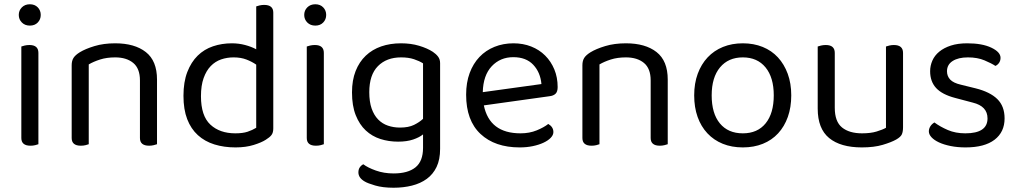

<svg xmlns="http://www.w3.org/2000/svg" viewBox="-20 -678 4775 900"><path d="M160 -2Q155 0 145 2.5Q135 5 123 5Q80 5 80 -31V-460Q85 -462 95.5 -464.5Q106 -467 118 -467Q160 -467 160 -430ZM120 -658Q143 -658 157 -643.5Q171 -629 171 -608Q171 -587 157 -572.5Q143 -558 120 -558Q97 -558 82.5 -572.5Q68 -587 68 -608Q68 -629 82.5 -643.5Q97 -658 120 -658Z M636 -301Q636 -357 604.5 -383Q573 -409 520 -409Q480 -409 449 -399Q418 -389 396 -376V-2Q391 0 381 2.5Q371 5 359 5Q316 5 316 -31V-372Q316 -393 324.5 -406.5Q333 -420 354 -433Q380 -449 423 -462Q466 -475 520 -475Q611 -475 663.5 -434Q716 -393 716 -305V-2Q711 0 700.5 2.5Q690 5 679 5Q636 5 636 -31V-301Z M1261 -76Q1261 -56 1252.5 -45Q1244 -34 1226 -23Q1206 -10 1169 1.5Q1132 13 1084 13Q1030 13 985 -1Q940 -15 907.5 -44.5Q875 -74 857.5 -119.5Q840 -165 840 -229Q840 -294 858 -340.5Q876 -387 906.5 -417Q937 -447 978.5 -461Q1020 -475 1067 -475Q1099 -475 1129 -467Q1159 -459 1181 -447V-648Q1186 -650 1196.5 -652.5Q1207 -655 1218 -655Q1261 -655 1261 -619ZM1181 -375Q1161 -389 1135 -399Q1109 -409 1075 -409Q1044 -409 1016.5 -399.5Q989 -390 968 -368.5Q947 -347 934.5 -312Q922 -277 922 -227Q922 -135 966 -94Q1010 -53 1083 -53Q1118 -53 1140.5 -60.5Q1163 -68 1181 -79Z M1498 -2Q1493 0 1483 2.5Q1473 5 1461 5Q1418 5 1418 -31V-460Q1423 -462 1433.5 -464.5Q1444 -467 1456 -467Q1498 -467 1498 -430ZM1458 -658Q1481 -658 1495 -643.5Q1509 -629 1509 -608Q1509 -587 1495 -572.5Q1481 -558 1458 -558Q1435 -558 1420.5 -572.5Q1406 -587 1406 -608Q1406 -629 1420.5 -643.5Q1435 -658 1458 -658Z M1963 -48Q1946 -34 1916.5 -24Q1887 -14 1846 -14Q1802 -14 1763 -26.5Q1724 -39 1694.5 -66.5Q1665 -94 1647.5 -138Q1630 -182 1630 -245Q1630 -302 1647 -345Q1664 -388 1694.5 -417Q1725 -446 1767 -460.5Q1809 -475 1860 -475Q1906 -475 1944.5 -463.5Q1983 -452 2009 -435Q2024 -425 2033.5 -412.5Q2043 -400 2043 -382V20Q2043 70 2026.5 104.5Q2010 139 1980.5 160.5Q1951 182 1911 192Q1871 202 1825 202Q1774 202 1738.5 191.5Q1703 181 1690 173Q1660 156 1660 130Q1660 116 1666.5 106.5Q1673 97 1683 92Q1704 108 1742 121.5Q1780 135 1825 135Q1892 135 1927.5 106.5Q1963 78 1963 15ZM1963 -121V-381Q1946 -392 1920.5 -400.5Q1895 -409 1860 -409Q1792 -409 1751.5 -368Q1711 -327 1711 -246Q1711 -201 1722 -169.5Q1733 -138 1752.5 -118Q1772 -98 1798.5 -89Q1825 -80 1855 -80Q1895 -80 1920.5 -92.5Q1946 -105 1963 -121Z M2248 -184Q2275 -53 2420 -53Q2462 -53 2496 -67Q2530 -81 2550 -97Q2574 -83 2574 -59Q2574 -45 2561.5 -32Q2549 -19 2527.5 -9Q2506 1 2477.5 7Q2449 13 2416 13Q2300 13 2232.5 -50Q2165 -113 2165 -234Q2165 -291 2181.5 -335.5Q2198 -380 2227.5 -411Q2257 -442 2298 -458.5Q2339 -475 2387 -475Q2432 -475 2470 -460Q2508 -445 2535.5 -417.5Q2563 -390 2578.5 -352.5Q2594 -315 2594 -270Q2594 -248 2584 -238.5Q2574 -229 2556 -227ZM2243 -246 2518 -284Q2513 -339 2479.5 -374.5Q2446 -410 2386 -410Q2325 -410 2285 -367.5Q2245 -325 2243 -246Z M3030 -301Q3030 -357 2998.5 -383Q2967 -409 2914 -409Q2874 -409 2843 -399Q2812 -389 2790 -376V-2Q2785 0 2775 2.5Q2765 5 2753 5Q2710 5 2710 -31V-372Q2710 -393 2718.5 -406.5Q2727 -420 2748 -433Q2774 -449 2817 -462Q2860 -475 2914 -475Q3005 -475 3057.5 -434Q3110 -393 3110 -305V-2Q3105 0 3094.5 2.5Q3084 5 3073 5Q3030 5 3030 -31V-301Z M3462 13Q3410 13 3368 -4Q3326 -21 3296 -53Q3266 -85 3250 -130Q3234 -175 3234 -231Q3234 -287 3250.5 -332Q3267 -377 3297 -409Q3327 -441 3369 -458Q3411 -475 3462 -475Q3513 -475 3555 -458Q3597 -441 3626.5 -409Q3656 -377 3672.5 -332Q3689 -287 3689 -231Q3689 -175 3673 -130Q3657 -85 3627.5 -53Q3598 -21 3556 -4Q3514 13 3462 13ZM3316 -231Q3316 -146 3354.5 -99.5Q3393 -53 3462 -53Q3531 -53 3569 -100Q3607 -147 3607 -231Q3607 -315 3568.5 -362Q3530 -409 3462 -409Q3394 -409 3355 -362Q3316 -315 3316 -231Z M3813 -460Q3818 -462 3828.5 -464.5Q3839 -467 3851 -467Q3893 -467 3893 -430V-173Q3893 -108 3927 -80.5Q3961 -53 4021 -53Q4061 -53 4089 -61.5Q4117 -70 4133 -79V-460Q4138 -462 4148.5 -464.5Q4159 -467 4170 -467Q4213 -467 4213 -430V-82Q4213 -61 4207.5 -48.5Q4202 -36 4181 -24Q4158 -11 4117.5 1Q4077 13 4020 13Q3920 13 3866.5 -31Q3813 -75 3813 -169Z M4506 13Q4468 13 4436 6.5Q4404 0 4381.5 -10.5Q4359 -21 4346.5 -34.5Q4334 -48 4334 -62Q4334 -74 4340.5 -85Q4347 -96 4360 -104Q4387 -84 4423 -68.5Q4459 -53 4505 -53Q4609 -53 4609 -123Q4609 -180 4540 -197L4457 -219Q4396 -235 4368 -265.5Q4340 -296 4340 -344Q4340 -370 4350.5 -394Q4361 -418 4383 -436Q4405 -454 4437.5 -464.5Q4470 -475 4514 -475Q4584 -475 4627 -454.5Q4670 -434 4670 -407Q4670 -394 4663.5 -384Q4657 -374 4646 -369Q4628 -381 4595 -395Q4562 -409 4517 -409Q4472 -409 4445.5 -392Q4419 -375 4419 -344Q4419 -321 4434 -305Q4449 -289 4484 -281L4553 -264Q4621 -247 4655 -213.5Q4689 -180 4689 -123Q4689 -59 4642 -23Q4595 13 4506 13Z"/></svg>

Font: Baloo 2 Latin
Style: Regular
Weight: 400
Designer: Sarang Kulkarni and Ek Type
Foundry: Ek Type
Version: Version 1.001